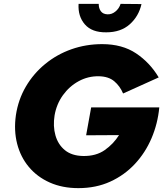

<svg xmlns="http://www.w3.org/2000/svg" viewBox="-20 -946 843 992"><path d="M386 -926H490Q490 -903 501 -888Q512 -873 535 -872Q558 -871 577 -887Q596 -903 603 -926L711 -925Q697 -862 650.5 -820.5Q604 -779 529 -779Q455 -778 418.5 -820Q382 -862 386 -926ZM425 -247 451 -391H803Q795 -307 763 -232Q731 -157 677 -99Q623 -41 549.5 -7.5Q476 26 385 26Q302 26 237 -3Q172 -32 129 -83.5Q86 -135 68.5 -203.5Q51 -272 62 -350Q74 -431 113.5 -498.5Q153 -566 213.5 -615.5Q274 -665 349 -691.5Q424 -718 508 -718Q612 -718 683.5 -670Q755 -622 800 -546L616 -463Q600 -501 570.5 -526Q541 -551 491 -552Q435 -553 386.5 -526.5Q338 -500 305 -454Q272 -408 262 -350Q253 -294 266.5 -246.5Q280 -199 315.5 -170Q351 -141 410 -140Q476 -139 521 -170.5Q566 -202 595 -248Z"/></svg>

Font: Jost* Heavy
Style: Italic
Weight: 800
Italic angle: -10°
Version: Version 3.7